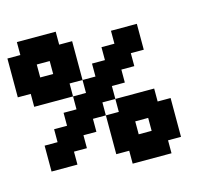

<svg xmlns="http://www.w3.org/2000/svg" viewBox="-126 -1055 1252 1194"><g transform="rotate(-15 500.0 -458.5)"><path d="M0 -583.3V-833.3H83.3V-916.7H333.3V-833.3H416.7V-583.3H333.3V-500H83.3V-583.3ZM750 -166.7V-250H666.7V-166.7ZM750 -583.3H666.7V-500H583.3V-416.7H500V-333.3H416.7V-250H333.3V-166.7H250V-83.3H83.3V-250H166.7V-333.3H250V-416.7H333.3V-500H416.7V-583.3H500V-666.7H583.3V-750H666.7V-833.3H833.3V-666.7H750ZM250 -750H166.7V-666.7H250ZM583.3 -83.3H500V-333.3H583.3V-416.7H833.3V-333.3H916.7V-83.3H833.3V0H583.3Z"/></g></svg>

Font: Galmuri11 Bold
Style: Regular
Weight: 700
Designer: Lee Minseo (quiple)
Version: Version 2.397;hotconv 1.1.1;makeotfexe 2.6.0 DEVELOPMENT